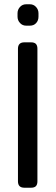

<svg xmlns="http://www.w3.org/2000/svg" viewBox="-20 -878 260 898"><path d="M62 -800V-816Q62 -833 73.5 -845.5Q85 -858 102 -858H120Q137 -858 148.5 -845.5Q160 -833 160 -816V-800Q160 -782 149 -770Q138 -758 120 -758H102Q85 -758 73.5 -770.5Q62 -783 62 -800ZM64 -30V-650Q64 -680 94 -680H125Q141 -680 148 -672.5Q155 -665 155 -650V-30Q155 -15 148 -7.5Q141 0 125 0H94Q64 0 64 -30Z"/></svg>

Font: Mitr Light
Style: Regular
Weight: 300
Designer: Thanarat Vachiruckul
Foundry: Cadson Demak
Version: Version 1.002